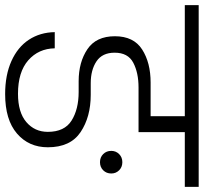

<svg xmlns="http://www.w3.org/2000/svg" viewBox="-72 -737 793 747"><g transform="rotate(90 324.5 -363.5)"><path d="M678 -740V-686H465V-506H291Q234 -506 195 -485.5Q156 -465 156 -413Q156 -365 189.5 -342.5Q223 -320 275 -320H320Q406 -320 465 -280.5Q524 -241 524 -153Q524 -79 470.5 -33Q417 13 317 13Q243 13 188.5 -11.5Q134 -36 105.5 -79.5Q77 -123 76 -180H139Q140 -117 185.5 -77Q231 -37 316 -37Q388 -37 426 -69.5Q464 -102 464 -153Q464 -218 420 -245.5Q376 -273 309 -273H267Q193 -273 142.5 -307Q92 -341 92 -414Q92 -487 143.5 -520Q195 -553 272 -553H403V-686H-29V-740ZM582 -443Q601 -443 613.5 -430.5Q626 -418 626 -400Q626 -381 613.5 -368.5Q601 -356 582 -356Q563 -356 550.5 -368.5Q538 -381 538 -400Q538 -418 550.5 -430.5Q563 -443 582 -443Z"/></g></svg>

Font: Fz Poppins Light
Style: Regular
Weight: 300
Designer: Ninad Kale (Devanagari), Jonny Pinhorn (Latin)
Foundry: Indian Type Foundry
Version: Vit hóa bi Vntype.Com & FontZin.Com